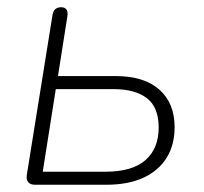

<svg xmlns="http://www.w3.org/2000/svg" viewBox="-20 -510 563 530"><path d="M77 0Q64 0 58 -7Q52 -14 54 -27L125 -469Q127 -480 133 -485Q139 -490 149 -490Q159 -490 163.5 -483.5Q168 -477 166 -465L140 -300H299Q378 -300 420 -262.5Q462 -225 462 -159Q462 -110 440 -74.5Q418 -39 376 -19.5Q334 0 273 0ZM98 -36H271Q345 -36 381.5 -68Q418 -100 418 -158Q418 -214 385.5 -239Q353 -264 293 -264H134Z"/></svg>

Font: Nunito ExtraLight
Style: Italic
Weight: 200
Italic angle: -9°
Designer: Vernon Adams
Foundry: Vernon Adams
Version: Version 3.602